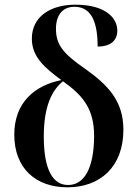

<svg xmlns="http://www.w3.org/2000/svg" viewBox="-20 -790 588 820"><path d="M268 10C406 10 507 -76 507 -236C507 -360 440 -428 341 -498C250 -561 219 -599 219 -667C219 -726 248 -761 298 -761C367 -761 397 -702 397 -591C448 -591 481 -614 481 -659C481 -713 431 -770 302 -770C194 -770 116 -718 116 -625C116 -546 172 -500 242 -448C123 -424 41 -348 41 -215C41 -69 135 10 268 10ZM270 0C207 0 167 -63 167 -207C167 -335 201 -404 249 -443C334 -382 382 -326 382 -208C381 -70 339 1 270 0Z"/></svg>

Font: Noto Serif Display SemiCondensed SemiBold
Style: Regular
Weight: 600
Width: 4
Designer: Monotype Design Team
Foundry: Monotype Imaging Inc.
Version: Version 2.009